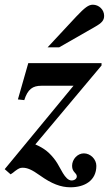

<svg xmlns="http://www.w3.org/2000/svg" viewBox="-63 -717 472 815"><path d="M13 -295 40 -292C55 -339 76 -353 113 -353H249L-43 1L-18 23C-11 19 -5 14 1 9C16 -2 22 -5 33 -5C53 -5 72 3 107 28C156 63 195 78 236 78C297 78 346 49 346 -13C346 -41 321 -66 293 -66C266 -66 243 -41 243 -13C243 15 263 16 263 32C263 41 254 49 241 49C212 49 194 -6 173 -35C148 -69 126 -87 87 -104L368 -439V-449H57ZM188 -516 340 -603C370 -620 379 -631 379 -650C379 -676 357 -697 331 -697C313 -697 297 -685 261 -647L139 -516Z"/></svg>

Font: STIXGeneral
Style: Bold Italic
Weight: 700
Italic angle: -16.33°
Designer: MicroPress Inc., with final additions and corrections provided by Coen Hoffman, Elsevier (retired)
Version: Version 1.1.0